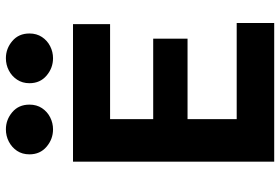

<svg xmlns="http://www.w3.org/2000/svg" viewBox="-173 -801 974 668"><g transform="rotate(-90 314.0 -467.0)"><path d="M85.5 0V-700H564V-571H233.5V-421H513.5V-301.5H233.5V-130.5H568V0ZM198 -769.5Q164 -769.5 137.5 -792Q111 -814.5 111 -851.5Q111 -876.5 123.2 -894.8Q135.5 -913 155.2 -923.2Q175 -933.5 198 -933.5Q231.5 -933.5 257.8 -911.2Q284 -889 284 -851.5Q284 -826.5 271.8 -808Q259.5 -789.5 239.8 -779.5Q220 -769.5 198 -769.5ZM445.5 -769.5Q411.5 -769.5 385 -792Q358.5 -814.5 358.5 -851.5Q358.5 -876 370.8 -894.5Q383 -913 402.8 -923.2Q422.5 -933.5 445.5 -933.5Q479 -933.5 505.2 -911.2Q531.5 -889 531.5 -851.5Q531.5 -826.5 519.2 -808Q507 -789.5 487.2 -779.5Q467.5 -769.5 445.5 -769.5Z"/></g></svg>

Font: Geologica Cursive SemiBold
Style: Regular
Weight: 600
Designer: Sindre Bremnes, Frode Helland
Foundry: Monokrom Skriftforlag AS
Version: Version 1.010;gftools[0.9.28]